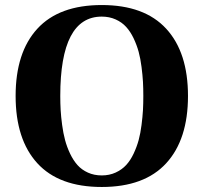

<svg xmlns="http://www.w3.org/2000/svg" viewBox="-20 -727 808 762"><path d="M219.2 -346.2Q219.2 -316.9 220.7 -290.3Q222.2 -263.7 226.6 -231Q231 -198.2 238.3 -170.9Q245.6 -143.6 258.3 -116.9Q271 -90.3 287.6 -71.8Q304.2 -53.2 328.9 -42Q353.5 -30.8 383.8 -30.8Q414.1 -30.8 439 -42.2Q463.9 -53.7 480.7 -72Q497.6 -90.3 510.3 -117.2Q522.9 -144 530.3 -171.1Q537.6 -198.2 541.7 -231Q545.9 -263.7 547.4 -290.3Q548.8 -316.9 548.8 -346.2Q548.8 -375.5 547.4 -402.1Q545.9 -428.7 541.7 -461.4Q537.6 -494.1 530.3 -521.2Q522.9 -548.3 510.3 -575Q497.6 -601.6 480.7 -620.1Q463.9 -638.7 439 -649.9Q414.1 -661.1 383.8 -661.1Q219.2 -661.1 219.2 -346.2ZM128.2 -79.1Q42 -173.3 42 -346.2Q42 -519 128.2 -613Q214.4 -707 383.8 -707Q553.2 -707 639.6 -613Q726.1 -519 726.1 -346.2Q726.1 -173.3 639.6 -79.1Q553.2 15.1 383.8 15.1Q214.4 15.1 128.2 -79.1Z"/></svg>

Font: Linguistics Pro
Style: Bold
Weight: 700
Designer: Stefan Peev, Context Ltd
Foundry: Stefan Peev, Context Ltd
Version: Version 001.000